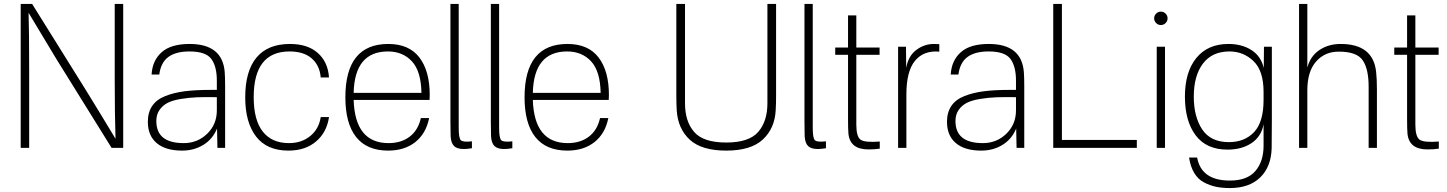

<svg xmlns="http://www.w3.org/2000/svg" viewBox="-20 -750 7343 974"><path d="M605 -730V0H546L267 -449L125 -685Q128 -590 128 -392V0H85V-730H143L415 -294Q497 -161 566 -46Q562 -173 562 -340V-730Z M942 -527Q1109 -527 1120 -384Q1122 -357 1122 -313V0H1083L1081 -98Q1059 -44 1011.5 -15Q964 14 904 14Q820 14 775 -24Q730 -62 730 -132Q730 -180 752 -212.5Q774 -245 818 -262.5Q862 -280 916.5 -287Q971 -294 1048 -294H1080V-341Q1080 -413 1052 -451Q1024 -489 941 -489Q872 -489 834 -461Q796 -433 788 -372H749Q753 -443 800 -485Q847 -527 942 -527ZM773 -136Q773 -24 912 -24Q982 -24 1031 -71.5Q1080 -119 1080 -190V-257Q1021 -258 980.5 -256.5Q940 -255 897.5 -248Q855 -241 830 -228Q805 -215 789 -192Q773 -169 773 -136Z M1451 -527Q1541 -527 1592.5 -481Q1644 -435 1649 -357H1607Q1602 -418 1561.5 -453.5Q1521 -489 1449 -489Q1267 -489 1267 -257Q1267 -141 1313 -82.5Q1359 -24 1446 -24Q1510 -24 1554 -60Q1598 -96 1607 -156H1649Q1638 -79 1583.5 -32.5Q1529 14 1443 14Q1334 14 1279 -57.5Q1224 -129 1224 -256Q1224 -390 1281.5 -458.5Q1339 -527 1451 -527Z M1950 -527Q2055 -527 2107.5 -458.5Q2160 -390 2160 -268Q2160 -255 2159 -243H1774Q1781 -24 1951 -24Q2015 -24 2058 -56.5Q2101 -89 2115 -151H2157Q2141 -72 2086.5 -29Q2032 14 1949 14Q1841 14 1786.5 -55Q1732 -124 1732 -256Q1732 -527 1950 -527ZM1774 -279H2118Q2116 -389 2069.5 -439Q2023 -489 1948 -489Q1779 -489 1774 -279Z M2307 -101Q2307 -49 2318 -38.5Q2329 -28 2374 -33V2Q2348 6 2333 6Q2299 6 2283.5 -9Q2268 -24 2266 -59Q2265 -79 2265 -133V-730H2307Z M2512 -101Q2512 -49 2523 -38.5Q2534 -28 2579 -33V2Q2553 6 2538 6Q2504 6 2488.5 -9Q2473 -24 2471 -59Q2470 -79 2470 -133V-730H2512Z M2859 -527Q2964 -527 3016.5 -458.5Q3069 -390 3069 -268Q3069 -255 3068 -243H2683Q2690 -24 2860 -24Q2924 -24 2967 -56.5Q3010 -89 3024 -151H3066Q3050 -72 2995.5 -29Q2941 14 2858 14Q2750 14 2695.5 -55Q2641 -124 2641 -256Q2641 -527 2859 -527ZM2683 -279H3027Q3025 -389 2978.5 -439Q2932 -489 2857 -489Q2688 -489 2683 -279Z M3917 -262Q3917 -223 3915 -190Q3910 -98 3849.5 -42Q3789 14 3664 14Q3539 14 3479 -41.5Q3419 -97 3413 -190Q3411 -222 3411 -262V-730H3455V-226Q3455 -134 3501.5 -80.5Q3548 -27 3664 -27Q3780 -27 3826.5 -81Q3873 -135 3873 -226V-730H3917Z M4103 -101Q4103 -49 4114 -38.5Q4125 -28 4170 -33V2Q4144 6 4129 6Q4095 6 4079.5 -9Q4064 -24 4062 -59Q4061 -79 4061 -133V-730H4103Z M4324 -118Q4324 -57 4345.5 -41.5Q4367 -26 4443 -32V4Q4420 8 4385 8Q4292 8 4284 -72Q4282 -97 4282 -145V-472H4217V-509H4282V-672H4324V-509H4442V-472H4324Z M4718 -527Q4737 -527 4745 -526V-488Q4666 -495 4622 -442Q4578 -389 4578 -271V0H4536V-513H4576L4577 -405Q4587 -465 4627.5 -496Q4668 -527 4718 -527Z M4996 -527Q5163 -527 5174 -384Q5176 -357 5176 -313V0H5137L5135 -98Q5113 -44 5065.5 -15Q5018 14 4958 14Q4874 14 4829 -24Q4784 -62 4784 -132Q4784 -180 4806 -212.5Q4828 -245 4872 -262.5Q4916 -280 4970.5 -287Q5025 -294 5102 -294H5134V-341Q5134 -413 5106 -451Q5078 -489 4995 -489Q4926 -489 4888 -461Q4850 -433 4842 -372H4803Q4807 -443 4854 -485Q4901 -527 4996 -527ZM4827 -136Q4827 -24 4966 -24Q5036 -24 5085 -71.5Q5134 -119 5134 -190V-257Q5075 -258 5034.5 -256.5Q4994 -255 4951.5 -248Q4909 -241 4884 -228Q4859 -215 4843 -192Q4827 -169 4827 -136Z M5367 -730V-40H5747V0H5323V-730Z M5890 -513V0H5848V-513ZM5845 -633Q5835 -643 5835 -657Q5835 -671 5845 -681Q5855 -691 5869 -691Q5883 -691 5893 -681Q5903 -671 5903 -657Q5903 -643 5893 -633Q5883 -623 5869 -623Q5855 -623 5845 -633Z M6432 -141Q6432 -31 6431 3Q6428 97 6372.5 150.5Q6317 204 6219 204Q6180 204 6149 197.5Q6118 191 6088 175.5Q6058 160 6038.5 128Q6019 96 6012 49H6053Q6074 166 6219 166Q6307 166 6348.5 117.5Q6390 69 6390 -11V-120Q6379 -58 6329.5 -24.5Q6280 9 6207 9Q6100 9 6045.5 -63.5Q5991 -136 5991 -260Q5991 -385 6049 -456Q6107 -527 6212 -527Q6280 -527 6328.5 -496Q6377 -465 6391 -405L6392 -513H6432ZM6036 -260Q6036 -157 6079 -93Q6122 -29 6214 -29Q6294 -29 6342 -80Q6390 -131 6390 -244V-283Q6390 -391 6339 -440Q6288 -489 6217 -489Q6129 -489 6082.5 -427.5Q6036 -366 6036 -260Z M6612 -730V-407Q6627 -465 6673 -496Q6719 -527 6781 -527Q6946 -527 6961 -385Q6965 -349 6965 -298V0H6923V-310Q6923 -400 6893 -444Q6863 -488 6773 -488Q6702 -489 6657 -438.5Q6612 -388 6612 -292V0H6570V-730Z M7160 -118Q7160 -57 7181.5 -41.5Q7203 -26 7279 -32V4Q7256 8 7221 8Q7128 8 7120 -72Q7118 -97 7118 -145V-472H7053V-509H7118V-672H7160V-509H7278V-472H7160Z"/></svg>

Font: Nacelle UltraLight
Style: Regular
Weight: 200
Designer: Sora Sagano
Foundry: Sora Sagano
Version: Version 1.000;FEAKit 1.0